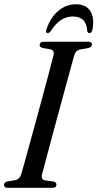

<svg xmlns="http://www.w3.org/2000/svg" viewBox="-22 -900 467 920"><path d="M179.5 -65.5Q173.5 -40.5 193 -36L235 -30Q248.5 -26 248.5 -16Q248.5 0 229 0H14.5Q-2.5 0 -2.5 -14Q-2.5 -27 13 -30.5L49.5 -36.5Q72.5 -40.5 80 -66.5Q87 -90 99 -133.5Q111 -177 126.2 -232.5Q141.5 -288 157.8 -348Q174 -408 189.2 -464.2Q204.5 -520.5 216.5 -566Q228.5 -611.5 235 -637.5Q239.5 -659 220 -663.5L182.5 -670Q168 -674 168 -684.5Q168.5 -700 188.5 -700H402.5Q418.5 -700 418.5 -687Q418.5 -674 401.5 -670L359.5 -662.5Q340.5 -658 333.5 -634.5Q326.5 -608.5 314 -563Q301.5 -517.5 286 -460.8Q270.5 -404 254.2 -344.2Q238 -284.5 223.2 -229Q208.5 -173.5 197 -130.5Q185.5 -87.5 179.5 -65.5ZM327 -821Q265 -821 222 -752Q214 -741.5 206.5 -741.5Q194.5 -741.5 200.5 -759Q218.5 -815 256.5 -847.2Q294.5 -879.5 342.5 -879.5Q390 -879.5 410.8 -847Q431.5 -814.5 421 -758.5Q417.5 -741.5 406 -741.5Q398 -741.5 396 -752Q393.5 -788.5 376 -804.8Q358.5 -821 327 -821Z"/></svg>

Font: Fraunces 144pt Soft
Style: Italic
Weight: 400
Italic angle: -16°
Version: Version 1.000;[b76b70a41]